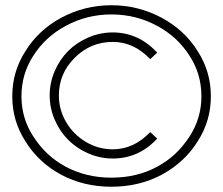

<svg xmlns="http://www.w3.org/2000/svg" viewBox="-20 -709 852 734"><path d="M411.1 -548.8Q326.7 -548.8 265.9 -488.5Q205.1 -428.2 205.1 -344.2Q205.1 -289.1 233.2 -241.7Q261.2 -194.3 308.6 -166.3Q356 -138.2 411.1 -138.2Q491.7 -138.2 554.2 -204.1L581.1 -179.2Q510.3 -103 411.1 -103Q362.8 -103 318.1 -122.3Q273.4 -141.6 241 -174.1Q208.5 -206.5 189.2 -251.2Q169.9 -295.9 169.9 -344.2Q169.9 -392.6 189.2 -437.3Q208.5 -481.9 240.7 -514.2Q272.9 -546.4 317.6 -565.7Q362.3 -585 411.1 -585Q509.3 -585 581.1 -507.8L554.2 -482.9Q491.7 -548.8 411.1 -548.8ZM735.8 -168.9Q686.5 -88.9 598.1 -41Q511.7 4.9 405.8 4.9Q300.3 4.9 213.9 -41Q127 -87.9 77.1 -168.9Q26.9 -246.6 26.9 -340.8Q26.9 -435.5 77.1 -513.2Q127 -594.2 213.9 -641.1Q303.7 -689 405.8 -689Q508.3 -689 598.1 -641.1Q686.5 -593.3 735.8 -513.2Q786.1 -435.5 786.1 -340.8Q786.1 -246.6 735.8 -168.9ZM750 -340.8Q750 -425.8 705.1 -495.1Q658.2 -568.8 581.1 -609.9Q500.5 -653.8 405.8 -653.8Q311.5 -653.8 231 -609.9Q153.8 -568.8 106.9 -495.1Q62 -425.8 62 -340.8Q62 -257.3 106.9 -188Q155.3 -112.3 231 -71.8Q309.6 -29.8 405.8 -29.8Q503.9 -29.8 581.1 -71.8Q656.7 -112.3 705.1 -188Q750 -257.3 750 -340.8Z"/></svg>

Font: RawengulkSans
Style: Regular
Weight: 500
Designer: gluk (gluksza@wp.pl)
Foundry: gluk (gluksza@wp.pl)
Version: Version 0.94